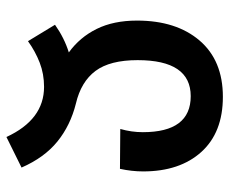

<svg xmlns="http://www.w3.org/2000/svg" viewBox="-78 -515 713 597"><g transform="rotate(90 278.5 -216.5)"><path d="M406 120 501 73Q470 2 420 -38.5Q370 -79 302 -96Q234 -112 200.5 -157Q167 -202 167 -288Q167 -453 279 -453Q391 -453 391 -304Q391 -269 381 -234L505 -233Q513 -270 513 -305Q513 -419 452.5 -486Q392 -553 281 -553Q168 -553 106 -480.5Q44 -408 44 -286Q44 -213 70 -160.5Q96 -108 143 -74Q98 -60 57 -31L108 53Q140 30 175 16.5Q210 3 250 3Q352 3 406 120Z"/></g></svg>

Font: Noto Sans Georgian SemiCondensed Semi
Style: Regular
Weight: 600
Width: 4
Designer: Monotype Design Team
Foundry: Monotype Imaging Inc.
Version: Version 1.901